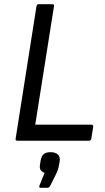

<svg xmlns="http://www.w3.org/2000/svg" viewBox="-20 -675 506 921"><path d="M64 0Q53 0 55 -10L155 -645Q157 -655 166 -655H230Q241 -655 239 -645L149 -77H418Q429 -77 427 -66L418 -10Q416 0 407 0ZM175 226Q166 226 169 216L194 154Q179 149 174 139Q169 129 172 113L175 95Q179 73 190 64Q201 55 222 55Q247 55 258.5 67Q270 79 266 101L263 117Q261 130 257 141Q253 152 247 164L221 216Q215 226 208 226Z"/></svg>

Font: Sofia Sans Hairline
Style: Italic
Weight: 1
Italic angle: -9°
Designer: Botio Nikoltchev, Ani Petrova
Foundry: lettersoup
Version: Version 4.102